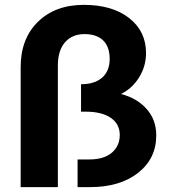

<svg xmlns="http://www.w3.org/2000/svg" viewBox="-20 -769 700 789"><path d="M64.9 0V-491.2Q64.5 -609.4 135.7 -679.2Q207 -749 324.2 -749Q441.4 -749 510.7 -694.8Q580.1 -640.6 580.1 -550.8Q580.1 -497.1 551.8 -451.2Q523.4 -405.3 477.1 -382.8Q543 -365.7 582.5 -321.3Q622.1 -276.9 622.1 -212.9Q622.1 -117.2 547.4 -58.6Q472.7 0 349.1 0H298.8V-113.8H346.2Q405.3 -113.3 438.5 -140.6Q471.7 -168 472.2 -213.9Q472.2 -259.8 434.6 -285.2Q397 -310.5 330.1 -310.1H313V-422.9Q369.1 -422.9 399.9 -450.2Q430.7 -477.5 430.7 -526.9Q430.7 -576.2 404.3 -602.5Q377 -628.9 327.1 -628.9Q277.3 -628.9 247.6 -595.7Q218.3 -562.5 217.8 -502V0Z"/></svg>

Font: TruenoSBd
Style: Demi
Weight: 600
Designer: Julieta Ulanovsky
Foundry: Julieta Ulanovsky
Version: Version 3.001b